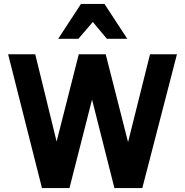

<svg xmlns="http://www.w3.org/2000/svg" viewBox="-20 -950 935 970"><path d="M699 0 874 -676H738L627 -232L514 -676H378L266 -235L158 -676H21L192 0H331L445 -447L558 0ZM520 -754H623L508 -930H389L274 -754H376L449 -839Z"/></svg>

Font: Fog Sans
Style: Bold
Weight: 700
Foundry: Intel Corporation
Version: Version 1.00